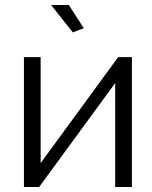

<svg xmlns="http://www.w3.org/2000/svg" viewBox="-20 -750 609 770"><path d="M143 -96 454 -521H509V0H442V-417L137 0H76V-521H143ZM185 -730H256L316 -637L272 -620Z"/></svg>

Font: IngvarSans
Style: Regular
Weight: 400
Version: Version 1.000